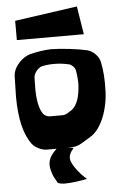

<svg xmlns="http://www.w3.org/2000/svg" viewBox="-59 -710 608 955"><g transform="rotate(-5 245.5 -233.0)"><path d="M49.8 -625 361.8 -669.4 384.3 -528.8H49.8ZM284.2 30.8Q275.9 40.5 271.2 47.6Q266.6 54.7 263.4 63.7Q260.3 72.8 261.2 82.5Q262.2 92.3 267.6 103.5Q277.3 124 294.7 145.5Q312 167 324.7 178.2L337.4 189.5Q334.5 189.9 329.6 190.9Q324.7 191.9 310.5 194.3Q296.4 196.8 283.2 198.5Q270 200.2 253.4 201.7Q236.8 203.1 224.1 202.9Q211.4 202.6 201.7 200.4Q191.9 198.2 189 193.4Q178.7 175.8 172.9 164.1Q167 152.3 161.4 130.4Q155.8 108.4 159.2 90.3Q165.5 57.1 199.7 26.9H148.9Q130.9 26.4 110.1 16.1Q89.4 5.9 78.6 -8.3Q21.5 -83 21 -249L23.4 -350.1Q23.4 -357.9 25.4 -366.7Q32.2 -395 56.9 -420.2Q81.5 -445.3 109.4 -453.1Q164.6 -467.3 214.8 -468.8Q253.4 -468.3 306.4 -462.2Q359.4 -456.1 396 -447.3Q416.5 -441.9 434.3 -423.8Q452.1 -405.8 456.5 -385.3Q463.4 -354.5 466.1 -317.1Q468.8 -279.8 467 -234.1Q465.3 -188.5 452.1 -141.8Q439 -95.2 415 -59.6Q399.9 -37.1 378.9 -21.5L328.6 9.3Q302.2 25.9 271.5 26.9H253.4ZM310.1 -179.2Q325.2 -203.6 331.1 -239.3Q336.9 -274.9 335.4 -301.8Q334 -328.6 329.6 -352.1Q327.6 -362.8 319.1 -372.3Q310.5 -381.8 300.3 -385.3Q262.2 -394.5 227.1 -394.5H221.2Q191.9 -394.5 162.1 -388.2Q148.4 -383.3 136.7 -369.9Q125 -356.4 122.1 -342.3Q121.1 -337.4 121.1 -333.5V-333L120.1 -279.8Q120.6 -189.5 147.5 -152.8Q152.3 -146 161.9 -141.4Q171.4 -136.7 180.2 -136.7H181.6H240.7H242.2Q256.8 -136.7 268.1 -144L292.5 -159.2Q303.2 -168 310.1 -179.2Z"/></g></svg>

Font: Some Time Later
Style: Regular
Weight: 400
Version: Version 003.300